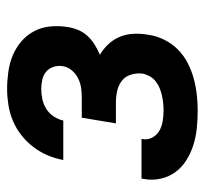

<svg xmlns="http://www.w3.org/2000/svg" viewBox="-38 -530 576 540"><g transform="rotate(-90 250.0 -260.0)"><path d="M209 8Q184 8 159.5 5.5Q135 3 112.5 -4Q90 -11 70 -23.5Q50 -36 36.5 -54Q23 -72 17.5 -96Q12 -120 17 -145Q17 -146 17 -147Q17 -148 18 -150H129Q129 -149 129 -148.5Q129 -148 129 -148Q126 -133 133 -120Q140 -107 152 -100Q164 -93 179 -90.5Q194 -88 209 -88Q219 -88 229.5 -89Q240 -90 251 -92.5Q262 -95 272 -99Q282 -103 291 -110Q300 -117 305.5 -127Q311 -137 313 -147Q315 -164 310 -180Q305 -196 292.5 -205.5Q280 -215 264 -218.5Q248 -222 231 -222H173L189 -318H246Q260 -318 273.5 -320Q287 -322 300 -328.5Q313 -335 322.5 -346.5Q332 -358 334 -372Q336 -385 332 -397.5Q328 -410 318.5 -418Q309 -426 296 -429Q283 -432 270 -432Q256 -432 241.5 -429Q227 -426 214 -418Q201 -410 192.5 -397Q184 -384 181 -370H70Q74 -392 83 -413.5Q92 -435 106.5 -454Q121 -473 140 -488Q159 -503 181 -512Q203 -521 225.5 -524.5Q248 -528 270 -528Q294 -528 318.5 -524.5Q343 -521 364.5 -512Q386 -503 403.5 -488Q421 -473 432 -452.5Q443 -432 445.5 -407.5Q448 -383 444 -358Q442 -344 436 -329Q430 -314 419 -302Q408 -290 394 -281.5Q380 -273 366 -267Q383 -257 396 -243Q409 -229 416.5 -211Q424 -193 425 -172Q426 -151 422 -130Q419 -108 408.5 -86.5Q398 -65 381 -48Q364 -31 342.5 -20Q321 -9 298.5 -3Q276 3 253.5 5.5Q231 8 209 8Z"/></g></svg>

Font: Iosevka SS04 Oblique
Style: Bold
Weight: 700
Italic angle: -9°
Monospace: yes
Designer: Belleve Invis
Foundry: Belleve Invis
Version: Version 19.0.0; ttfautohint (v1.8.4)